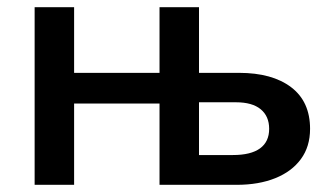

<svg xmlns="http://www.w3.org/2000/svg" viewBox="-20 -515 923 535"><path d="M76.5 0V-495H186.5V0ZM424.5 0V-495H534.5V-83H629Q679 -83 704.5 -101.5Q730 -120 730 -156Q730 -191 706.5 -210.5Q683 -230 637.5 -230H495.5L460.5 -226.5H154.5V-312H646Q738.5 -312 791.2 -272Q844 -232 844 -156Q844 -106.5 818.5 -71.8Q793 -37 747 -18.5Q701 0 639.5 0Z"/></svg>

Font: Geologica Cursive
Style: Regular
Weight: 400
Designer: Sindre Bremnes, Frode Helland
Foundry: Monokrom Skriftforlag AS
Version: Version 1.010;gftools[0.9.28]